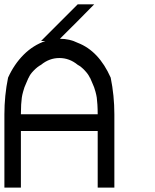

<svg xmlns="http://www.w3.org/2000/svg" viewBox="-20 -853 707 873"><path d="M424.2 0V-257.5H75V0H0V-333.3Q0 -418.3 16.7 -500Q44.2 -560.8 87.5 -604.2Q130.8 -647.5 186.7 -666.7H166.7L333.3 -833.3H408.3Q335 -758.3 252.5 -676.7Q296.7 -676.7 333.3 -658.3Q429.2 -621.7 483.3 -500Q500 -418.3 500 -333.3V0ZM75 -333.3H424.2Q424.2 -357.5 422.9 -377.5Q421.7 -397.5 420 -409.2Q418.3 -420.8 414.2 -435.8Q410 -450.8 407.9 -456.2Q405.8 -461.7 398.8 -477.9Q391.7 -494.2 389.2 -500H388.3Q382.5 -514.2 365.8 -532.1Q349.2 -550 333.3 -558.3Q295.8 -589.2 250 -589.2Q204.2 -589.2 166.7 -558.3Q150.8 -550 133.3 -532.1Q115.8 -514.2 110.8 -500H110Q107.5 -494.2 100.4 -477.9Q93.3 -461.7 91.2 -456.2Q89.2 -450.8 85 -435.8Q80.8 -420.8 79.2 -409.2Q77.5 -397.5 76.2 -377.5Q75 -357.5 75 -333.3Z"/></svg>

Font: 0xA000-Mono
Style: Mono
Weight: 400
Version: Version 0.1